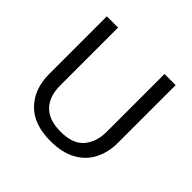

<svg xmlns="http://www.w3.org/2000/svg" viewBox="-177 -895 1085 1085"><g transform="rotate(45 365.5 -352.0)"><path d="M640 -252Q640 -178 610 -118.5Q580 -59 518.5 -24.5Q457 10 362 10Q229 10 159.5 -62.5Q90 -135 90 -254V-714H180V-251Q180 -164 226.5 -116Q273 -68 367 -68Q464 -68 507.5 -119.5Q551 -171 551 -252V-714H640Z"/></g></svg>

Font: Noto Sans Old Italic
Style: Regular
Weight: 400
Designer: Monotype Design Team
Foundry: Monotype Imaging Inc.
Version: Version 2.003; ttfautohint (v1.8.4.7-5d5b)